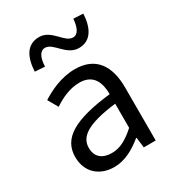

<svg xmlns="http://www.w3.org/2000/svg" viewBox="-194 -919 953 1046"><g transform="rotate(-30 282.0 -396.5)"><path d="M217 13C284 13 345 -22 397 -65H400L408 0H483V-334C483 -468 427 -557 295 -557C208 -557 131 -518 81 -486L117 -423C160 -452 217 -481 280 -481C369 -481 392 -414 392 -344C161 -318 58 -259 58 -141C58 -43 126 13 217 13ZM243 -60C189 -60 147 -85 147 -147C147 -217 209 -262 392 -284V-132C339 -85 296 -60 243 -60ZM374 -645C451 -645 483 -711 487 -796L426 -799C422 -748 407 -711 374 -711C321 -711 292 -806 214 -806C135 -806 104 -741 100 -654L162 -650C164 -704 180 -739 213 -739C265 -739 295 -645 374 -645Z"/></g></svg>

Font: Noto Sans Japanese Regular
Style: Regular
Weight: 400
Designer: Ryoko NISHIZUKA (kana & ideographs); Paul D. Hunt (Latin, Greek & Cyrillic); Wenlong ZHANG (bopomofo); Sandoll Communica
Foundry: Adobe Systems Incorporated
Version: Version 1.000;PS 1;hotconv 1.0.78;makeotf.lib2.5.61930